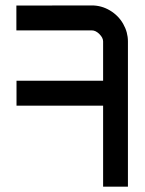

<svg xmlns="http://www.w3.org/2000/svg" viewBox="-20 -702 546 721"><path d="M367.2 -1V-305.2H42V-398.9H367.2V-546.4Q367.2 -560.1 353.3 -574Q339.4 -587.9 324.7 -587.9H88.4H41.5V-681.2H88.4Q192.9 -681.2 324.7 -681.6Q361.3 -681.6 393.1 -662.6Q424.8 -643.6 442.6 -612.3Q460.4 -581.1 460.4 -546.4V-1Z"/></svg>

Font: GokturkKurgu
Style: Regular
Weight: 400
Designer: facebook.com/biligbitig
Foundry: facebook.com/biligbitig
Version: Version 1.0